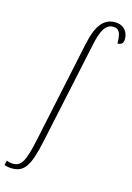

<svg xmlns="http://www.w3.org/2000/svg" viewBox="-277 -843 797 1155"><g transform="rotate(15 122.0 -265.0)"><path d="M-83 240C-6 240 26 196 61 30L196 -603C214 -692 239 -741 287 -741C327 -741 337 -711 337 -650C363 -650 374 -663 374 -688C374 -731 347 -770 290 -770C215 -770 177 -707 154 -601L20 31C-11 179 -33 211 -83 211C-96 211 -113 207 -123 203L-130 232C-118 236 -100 240 -83 240Z"/></g></svg>

Font: Noto Serif Condensed ExtraLight
Style: Italic
Weight: 200
Width: 3
Italic angle: -12°
Designer: Monotype Design Team
Foundry: Monotype Imaging Inc.
Version: Version 2.013